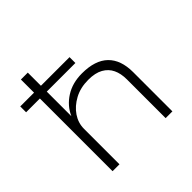

<svg xmlns="http://www.w3.org/2000/svg" viewBox="-176 -875 1044 1044"><g transform="rotate(-45 346.0 -352.5)"><path d="M121 0V-559H15V-604H121V-705H174V-604H394V-559H174V-370Q199 -426 252.5 -460Q306 -494 379 -494Q480 -494 530.5 -445Q581 -396 581 -302V0H529V-298Q529 -343 513.5 -375.5Q498 -408 465 -426.5Q432 -445 379 -445Q318 -445 272 -420Q226 -395 200 -356.5Q174 -318 174 -273V0Z"/></g></svg>

Font: Nunito Sans 7pt SemiExpanded ExtraLight
Style: Regular
Weight: 250
Width: 6
Designer: Vernon Adams
Foundry: Vernon Adams
Version: Version 3.101;gftools[0.9.27]